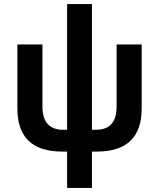

<svg xmlns="http://www.w3.org/2000/svg" viewBox="-20 -740 787 950"><path d="M288 10H312V190H435V10H459C611 10 681 -65 681 -203V-520H557V-213C557 -139 526 -98 455 -98H435V-720H312V-98H292C222 -98 190 -139 190 -213V-520H66V-203C66 -65 136 10 288 10Z"/></svg>

Font: Fixel Display SemiBold
Style: Regular
Weight: 600
Designer: AlfaBravo + MacPaw
Foundry: Kyrylo Tkachov, Marchela Mozhyna, Serhii Makarenko, Maria Weinstein, Zakhar Kryvoshyya
Version: Version 1.211